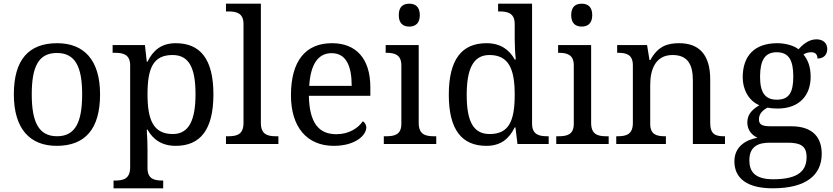

<svg xmlns="http://www.w3.org/2000/svg" viewBox="-20 -780 4513 1040"><path d="M287 10C441 10 522 -81 522 -269C522 -456 434 -546 290 -546C135 -546 55 -456 55 -269C55 -81 143 10 287 10ZM289 -42C189 -42 152 -120 152 -269C152 -418 188 -493 288 -493C388 -493 425 -418 425 -269C425 -120 389 -42 289 -42Z M595 240H864V198H861C817 198 779 190 779 131V35C779 10 778 -39 775 -78H779C808 -26 855 10 932 10C1064 10 1136 -76 1136 -269C1136 -461 1064 -546 932 -546C854 -546 809 -507 779 -446H775L765 -536H590V-494H603C647 -494 685 -485 685 -426V126C685 189 648 198 603 198H595ZM916 -54C811 -54 779 -130 779 -269C779 -413 811 -482 915 -482C1004 -482 1039 -412 1039 -270C1039 -130 1004 -54 916 -54Z M1204 0H1488V-42H1475C1430 -42 1393 -51 1393 -114V-760H1204V-718H1217C1261 -718 1299 -709 1299 -650V-114C1299 -51 1262 -42 1217 -42H1204Z M1788 10C1907 10 1964 -49 1964 -89C1964 -106 1954 -119 1945 -123C1921 -87 1871 -53 1802 -53C1706 -53 1656 -115 1653 -261H1986V-307C1986 -465 1907 -546 1778 -546C1636 -546 1556 -451 1556 -264C1556 -91 1643 10 1788 10ZM1885 -315H1655C1662 -430 1702 -492 1776 -492C1856 -492 1885 -421 1885 -315Z M2197 -636C2228 -636 2254 -652 2254 -698C2254 -745 2228 -760 2197 -760C2165 -760 2140 -745 2140 -698C2140 -652 2165 -636 2197 -636ZM2059 0H2343V-42H2330C2285 -42 2248 -51 2248 -114V-536H2069V-494H2072C2116 -494 2154 -485 2154 -426V-109C2154 -50 2116 -42 2072 -42H2059Z M2615 10C2693 10 2738 -29 2768 -90H2772L2783 0H2952V-42H2944C2900 -42 2862 -51 2862 -110V-760H2678V-718H2686C2730 -718 2768 -709 2768 -650V-568C2768 -536 2770 -491 2774 -458H2768C2739 -510 2692 -546 2615 -546C2483 -546 2411 -460 2411 -267C2411 -75 2483 10 2615 10ZM2632 -54C2543 -54 2508 -124 2508 -266C2508 -406 2543 -482 2631 -482C2736 -482 2768 -406 2768 -267C2768 -123 2736 -54 2632 -54Z M3131 -636C3162 -636 3188 -652 3188 -698C3188 -745 3162 -760 3131 -760C3099 -760 3074 -745 3074 -698C3074 -652 3099 -636 3131 -636ZM2993 0H3277V-42H3264C3219 -42 3182 -51 3182 -114V-536H3003V-494H3006C3050 -494 3088 -485 3088 -426V-109C3088 -50 3050 -42 3006 -42H2993Z M3318 0H3587V-42H3582C3538 -42 3502 -50 3502 -109V-320C3502 -406 3532 -482 3623 -482C3704 -482 3733 -432 3733 -345V0H3907V-42H3902C3857 -42 3827 -51 3827 -114V-350C3827 -487 3764 -546 3659 -546C3595 -546 3544 -530 3503 -455H3498L3485 -536H3323V-494H3328C3372 -494 3408 -485 3408 -426V-114C3408 -51 3371 -42 3326 -42H3318Z M4166 240C4347 240 4431 168 4431 53C4431 -33 4385 -96 4266 -96H4153C4101 -96 4091 -110 4091 -134C4091 -164 4112 -184 4138 -197C4151 -194 4175 -192 4191 -192C4312 -192 4371 -265 4371 -364C4371 -421 4355 -457 4332 -485C4345 -493 4358 -497 4375 -497C4402 -497 4408 -478 4408 -463C4445 -463 4461 -487 4461 -515C4461 -543 4442 -567 4402 -567C4358 -567 4324 -534 4305 -513C4286 -530 4239 -546 4191 -546C4065 -546 4003 -476 4003 -361C4003 -294 4036 -234 4093 -210C4048 -183 4028 -156 4028 -116C4028 -73 4056 -46 4083 -34C4017 -22 3958 16 3958 94C3958 186 4027 240 4166 240ZM4188 -240C4124 -240 4097 -279 4097 -364C4097 -453 4123 -497 4187 -497C4252 -497 4277 -455 4277 -365C4277 -278 4253 -240 4188 -240ZM4168 191C4066 191 4039 147 4039 88C4039 9 4093 -7 4149 -7H4247C4313 -7 4349 9 4349 70C4349 140 4311 191 4168 191Z"/></svg>

Font: Noto Nastaliq Urdu
Style: Regular
Weight: 400
Designer: Monotype Design Team (Patrick Giasson: type design, Kamal Mansour: OpenType code, Glenda Bellarosa). Updated by Simon Co
Foundry: Monotype Imaging Inc., Simon Cozens
Version: Version 3.009